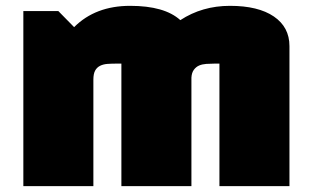

<svg xmlns="http://www.w3.org/2000/svg" viewBox="-20 -638 1065 658"><path d="M396 0V-420H379Q363 -420 348.5 -419Q334 -418 323 -412.5Q312 -407 306 -396Q300 -385 300 -365V0H60V-600H180L234 -545Q307 -618 426 -618Q544 -618 598 -569Q673 -618 768 -618Q865 -618 918.5 -581.5Q972 -545 972 -480V0H732V-420H715Q701 -420 687 -419Q673 -418 662.5 -413.5Q652 -409 644.5 -399Q637 -389 636 -372V0Z"/></svg>

Font: Black Han Sans
Style: Regular
Weight: 400
Width: 7
Designer: ZESSTYPE
Foundry: ZESSTYPE
Version: Version 1.00